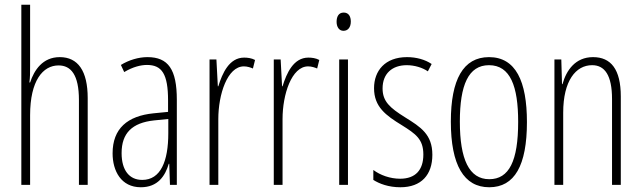

<svg xmlns="http://www.w3.org/2000/svg" viewBox="-20 -780 2707 810"><path d="M107 -503V-760H70V0H107V-294C107 -440 161 -504 227 -504C279 -504 313 -465 313 -358V0H350V-366C350 -481 309 -539 232 -539C160 -539 124 -484 107 -432H104C107 -455 107 -472 107 -503Z M602 -539C565 -539 524 -527 490 -506L504 -476C541 -498 574 -506 600 -506C663 -506 689 -468 689 -356V-308L628 -302C518 -291 455 -238 455 -133C455 -59 491 10 574 10C646 10 677 -38 692 -89H694L697 0H726V-359C726 -487 690 -539 602 -539ZM630 -272 690 -278V-218C690 -100 658 -21 580 -21C526 -21 493 -61 493 -134C493 -218 537 -262 630 -272Z M1010 -537C947 -537 918 -471 901 -416H899L893 -529H864V0H901V-278C901 -381 939 -500 1009 -500C1023 -500 1038 -495 1047 -491L1056 -527C1041 -535 1024 -537 1010 -537Z M1281 -537C1218 -537 1189 -471 1172 -416H1170L1164 -529H1135V0H1172V-278C1172 -381 1210 -500 1280 -500C1294 -500 1309 -495 1318 -491L1327 -527C1312 -535 1295 -537 1281 -537Z M1430 -727C1408 -727 1400 -709 1400 -688C1400 -667 1410 -650 1429 -650C1448 -650 1460 -665 1460 -689C1460 -709 1452 -727 1430 -727ZM1448 -529H1411V0H1448Z M1804 -127C1804 -213 1755 -244 1689 -285C1625 -325 1594 -352 1594 -407C1594 -470 1635 -505 1696 -505C1728 -505 1762 -495 1785 -479L1801 -510C1773 -529 1736 -539 1697 -539C1604 -539 1558 -481 1558 -408C1558 -329 1608 -293 1675 -252C1734 -215 1766 -193 1766 -128C1766 -63 1733 -26 1668 -26C1626 -26 1584 -41 1555 -63V-21C1580 -5 1619 10 1669 10C1758 10 1804 -43 1804 -127Z M2203 -265C2203 -437 2156 -539 2043 -539C1934 -539 1882 -444 1882 -267C1882 -84 1937 10 2044 10C2151 10 2203 -82 2203 -265ZM1920 -267C1920 -421 1956 -505 2043 -505C2133 -505 2166 -416 2166 -266C2166 -101 2128 -24 2044 -24C1959 -24 1920 -108 1920 -267Z M2482 -539C2407 -539 2369 -483 2353 -425H2351L2348 -529H2319V0H2356V-305C2356 -439 2409 -505 2478 -505C2531 -505 2562 -463 2562 -362V0H2599V-373C2599 -488 2557 -539 2482 -539Z"/></svg>

Font: Noto Sans Myanmar ExtraCondensed ExtraLight
Style: Regular
Weight: 200
Width: 2
Designer: Monotype Design Team
Foundry: Monotype Imaging Inc.
Version: Version 2.107